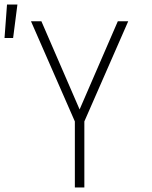

<svg xmlns="http://www.w3.org/2000/svg" viewBox="-52 -829 672 849"><path d="M279 0V-292L85 -735H131L300 -345L469 -735H515L321 -292V0ZM-32 -661 -21 -809H25L6 -661Z"/></svg>

Font: Iosevka Extralight Extended
Style: Regular
Weight: 200
Width: 7
Monospace: yes
Designer: Belleve Invis
Foundry: Belleve Invis
Version: Version 32.5.0; ttfautohint (v1.8.4)